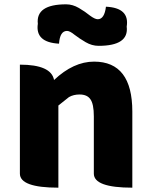

<svg xmlns="http://www.w3.org/2000/svg" viewBox="-20 -868 698 888"><path d="M250 0Q72 0 72 -65V-569Q217 -569 230 -498Q320 -583 415 -583Q592 -583 592 -352V0Q414 0 414 -65V-330Q414 -387 398 -409Q383 -431 348 -431Q320 -431 299 -419L250 -380V0ZM436 -656Q405 -656 376 -673Q347 -690 325 -707Q303 -725 290 -725Q257 -725 253 -666Q142 -672 155 -758Q145 -848 286 -848Q316 -848 345 -831Q374 -814 396 -796Q419 -779 432 -779Q463 -779 470 -837Q580 -832 566 -745Q577 -656 436 -656Z"/></svg>

Font: Swei Half Moon CJK SC
Style: Black
Weight: 900
Version: Version 2.071